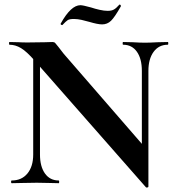

<svg xmlns="http://www.w3.org/2000/svg" viewBox="-20 -811 775 850"><path d="M127 -602 157 -600V-127Q157 -74 179 -43Q201 -12 240 -12Q242 -12 242 -6Q242 0 240 0Q212 0 197 -1L143 -2L81 -1Q64 0 32 0Q29 0 29 -6Q29 -12 32 -12Q76 -12 101.5 -43Q127 -74 127 -127ZM626 18 133 -543Q98 -583 73 -598Q48 -613 22 -613Q20 -613 20 -619Q20 -625 22 -625L64 -624Q77 -623 102 -623L178 -624Q192 -625 212 -625Q220 -625 224 -621Q228 -617 238 -604Q255 -581 262 -573L629 -150L637 15Q637 18 632.5 19Q628 20 626 18ZM637 15 608 -15V-497Q608 -551 586 -582Q564 -613 525 -613Q523 -613 523 -619Q523 -625 525 -625L568 -624Q600 -622 622 -622Q642 -622 678 -624L723 -625Q725 -625 725 -619Q725 -613 723 -613Q683 -613 660 -581.5Q637 -550 637 -497ZM508 -790 510 -791Q512 -791 514 -788Q516 -785 515 -783Q488 -735 471.5 -719Q455 -703 432 -703Q413 -703 376 -714Q359 -719 341 -723Q323 -727 307 -727Q288 -727 280 -722Q272 -717 256 -700H255Q252 -700 249.5 -702.5Q247 -705 249 -707Q294 -788 336 -788Q347 -788 383 -778Q401 -772 421 -767.5Q441 -763 457 -763Q474 -763 484.5 -769Q495 -775 508 -790Z"/></svg>

Font: Cormorant SC
Style: Bold
Weight: 700
Designer: Christian Thalmann (Catharsis Fonts)
Foundry: Catharsis Fonts
Version: Version 4.000